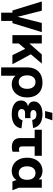

<svg xmlns="http://www.w3.org/2000/svg" viewBox="1210 -1960 950 3411"><g transform="rotate(90 1685.5 -255.0)"><path d="M166.7 0 6.4 -522.2H170.3L279.2 -90.6L388.1 -522.2H551.3L390.9 0ZM205.3 200V-21H352.3V200Z M717.3 -68.6V-289.5H742.2L948 -522.2H1110.2L901.9 -276.7L880.8 -265.9ZM605 0V-522.2H753V0ZM960.4 0 818.6 -287.4 899.1 -413.7 1121.8 0Z M1178 200V-260.8Q1178 -348.8 1210.9 -409.4Q1243.8 -470 1304.2 -502.1Q1364.7 -534.2 1447.1 -534.2Q1531.9 -534.2 1591 -500.4Q1650.1 -466.7 1680.6 -405.4Q1711.1 -344.1 1711.1 -261.7Q1711.1 -178.5 1680.8 -117Q1650.4 -55.5 1598 -21.7Q1545.5 12 1477.5 12Q1447.9 12 1419.6 4.8Q1391.3 -2.4 1367.3 -18Q1343.4 -33.7 1326 -56.8V200ZM1438.9 -111.5Q1474.5 -111.5 1501.3 -128.8Q1528.1 -146.1 1543.5 -179.4Q1559 -212.6 1559 -260.9Q1559 -309.6 1543.5 -342.8Q1528.1 -376 1501.3 -393.3Q1474.5 -410.6 1438.9 -410.6Q1403.3 -410.6 1376.1 -393.3Q1348.9 -376 1333.9 -342.8Q1318.8 -309.6 1318.8 -260.9Q1318.8 -212.6 1333.9 -179.4Q1348.9 -146.1 1376.1 -128.8Q1403.3 -111.5 1438.9 -111.5Z M2008.4 12Q1895.3 12 1830.4 -31.6Q1765.6 -75.2 1765.6 -152.5Q1765.6 -200.3 1791.9 -233Q1818.2 -265.8 1869.5 -277.2Q1826.3 -288.7 1804.4 -316.8Q1782.5 -344.8 1782.5 -382.4Q1782.5 -427.8 1810.1 -462Q1837.8 -496.3 1888.5 -515.2Q1939.2 -534.2 2006 -534.2Q2114.1 -534.2 2176.9 -491.1Q2239.6 -447.9 2255 -367L2111.3 -351.3Q2106.2 -390.5 2081.4 -408.9Q2056.7 -427.2 2014.4 -427.2Q1977.3 -427.2 1956.5 -412.3Q1935.6 -397.4 1935.6 -371.7Q1935.6 -347.1 1954.8 -333.5Q1973.9 -320 2007.8 -320H2078.7V-225.2H1988.9Q1955 -225.2 1936.5 -209Q1918 -192.8 1918 -165.6Q1918 -133.6 1941.5 -116.8Q1964.9 -100 2007.4 -100Q2050.4 -100 2078.8 -119.6Q2107.1 -139.2 2116.1 -179.6L2261.8 -160.1Q2247.7 -75.7 2184.7 -31.8Q2121.7 12 2008.4 12ZM1953.5 -580.5 1984.8 -710H2118.4L2074.4 -580.5Z M2593.6 10Q2515.5 10 2474.3 -27.7Q2433.1 -65.4 2433.1 -138.3V-449H2581.1V-170.8Q2581.1 -143.5 2593.8 -130.1Q2606.4 -116.7 2633 -116.7Q2641.9 -116.7 2652.7 -118.3Q2663.5 -120 2676.7 -124.5V-2.9Q2654.2 3.6 2634.7 6.8Q2615.2 10 2593.6 10ZM2285.4 -395.3V-522.2H2748.9V-395.3Z M3016.4 12Q2950.6 12 2897.3 -21.4Q2843.9 -54.8 2813.2 -116.1Q2782.5 -177.4 2782.5 -260.5Q2782.5 -343.6 2812.5 -405.1Q2842.5 -466.7 2895.1 -500.4Q2947.7 -534.2 3014.3 -534.2Q3045 -534.2 3073.5 -526.6Q3102.1 -519 3126.3 -503.9Q3150.5 -488.8 3167.6 -464.6V-522.2H3315.6V-114L3360 0H3205.2L3177.7 -71.9Q3160.5 -42.2 3135 -23.7Q3109.6 -5.3 3079.4 3.4Q3049.3 12 3016.4 12ZM3054.9 -111.5Q3090.8 -111.5 3117.9 -128.8Q3145.1 -146.1 3160.3 -179.4Q3175.5 -212.6 3175.5 -261.2Q3175.5 -309.8 3160.3 -343.1Q3145.1 -376.3 3117.9 -393.5Q3090.8 -410.6 3054.9 -410.6Q3020 -410.6 2992.7 -393.5Q2965.3 -376.3 2950.1 -343.1Q2934.9 -309.8 2934.9 -261.2Q2934.9 -212.6 2950.1 -179.4Q2965.3 -146.1 2992.7 -128.8Q3020 -111.5 3054.9 -111.5Z"/></g></svg>

Font: TikTok Sans Light
Style: Regular
Weight: 300
Version: Version 4.000